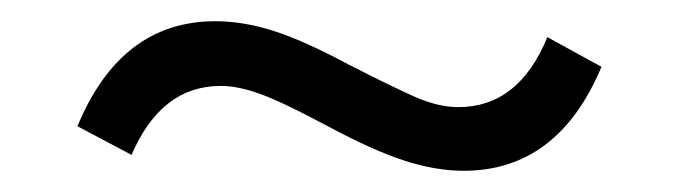

<svg xmlns="http://www.w3.org/2000/svg" viewBox="-20 -378 640 181"><path d="M417 -217Q391 -217 361.5 -226.5Q332 -236 289 -259Q248 -281 226.5 -289Q205 -297 188 -297Q132 -297 104 -232L53 -259Q94 -358 183 -358Q209 -358 237.5 -349Q266 -340 309 -317Q348 -297 370.5 -287Q393 -277 412 -277Q469 -277 496 -343L547 -315Q506 -217 417 -217Z"/></svg>

Font: Mulish
Style: Regular
Weight: 400
Designer: Vernon Adams
Foundry: Vernon Adams
Version: Version 3.603; ttfautohint (v1.8.3)